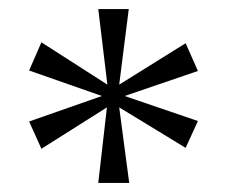

<svg xmlns="http://www.w3.org/2000/svg" viewBox="-20 -780 504 422"><path d="M196 -378 215 -544 71 -453 44 -513 204 -569 44 -625 71 -687 216 -594 196 -760H263L242 -594L388 -685L415 -624L254 -569L415 -514L388 -455L242 -544L264 -378Z"/></svg>

Font: Noto Serif Armenian Light
Style: Regular
Weight: 300
Version: Version 2.007